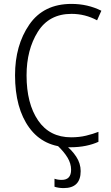

<svg xmlns="http://www.w3.org/2000/svg" viewBox="-20 -744 567 983"><path d="M346 -673Q416 -673 477 -640L499 -689Q429 -724 346 -724Q203 -724 130 -618Q57 -512 57 -359Q57 -190 130 -90Q203 10 338 10Q383 10 419.5 2.5Q456 -5 484 -18V-69Q456 -58 421 -49.5Q386 -41 344 -41Q234 -41 175 -127.5Q116 -214 116 -358Q116 -489 173.5 -581Q231 -673 346 -673ZM344 125Q344 177 296 177Q275 177 259 171V212Q280 219 306 219Q393 219 393 132Q393 93 370.5 58.5Q348 24 313 -3L273 0Q307 32 325.5 62.5Q344 93 344 125Z"/></svg>

Font: Noto Sans UI SemiCondensed Light
Style: Regular
Weight: 300
Width: 4
Designer: Monotype Design Team
Foundry: Monotype Imaging Inc.
Version: Version 1.901